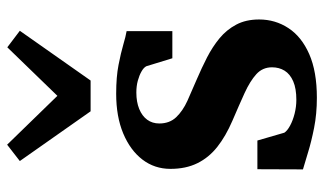

<svg xmlns="http://www.w3.org/2000/svg" viewBox="-209 -711 930 552"><g transform="rotate(-90 256.0 -435.0)"><path d="M251 11Q204.5 11 164.2 3Q124 -5 93.5 -14.5Q63 -24 45 -29L45.5 -160H128L150.5 -82.5Q156 -74 170.8 -66Q185.5 -58 205.2 -53Q225 -48 245 -48Q277.5 -48 298.2 -57Q319 -66 328.8 -81.8Q338.5 -97.5 338.5 -118Q338.5 -145 318.8 -163Q299 -181 264.5 -196.8Q230 -212.5 184.5 -232Q140.5 -251 109.8 -275.2Q79 -299.5 62.8 -332.5Q46.5 -365.5 46.5 -410Q46.5 -455.5 73.2 -490.5Q100 -525.5 148.5 -545.8Q197 -566 262.5 -566Q311 -566 345.5 -559.2Q380 -552.5 403.8 -545.5Q427.5 -538.5 442.5 -536V-404.5H364.5L341.5 -479.5Q337.5 -487 326.5 -493.2Q315.5 -499.5 300 -503.8Q284.5 -508 266 -508Q239 -508 218.8 -499.8Q198.5 -491.5 187.8 -476.8Q177 -462 177 -442Q177 -412.5 195 -393.5Q213 -374.5 242.2 -361.2Q271.5 -348 304.5 -334Q336 -320.5 366.8 -304.8Q397.5 -289 422 -268.8Q446.5 -248.5 461.2 -220.8Q476 -193 476 -155Q476 -108.5 451.2 -70.8Q426.5 -33 376.5 -11Q326.5 11 251 11ZM212 -639.5 69 -843 116 -879.5 256.5 -735 396 -879 443.5 -843 300.5 -639.5Z"/></g></svg>

Font: Merriweather 24pt
Style: Bold
Weight: 700
Designer: Eben Sorkin
Foundry: Eben Sorkin
Version: Version 2.100